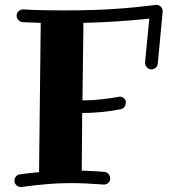

<svg xmlns="http://www.w3.org/2000/svg" viewBox="-20 -744 693 773"><path d="M615.2 -487.8Q614.3 -478 606.9 -471.4Q599.6 -464.8 589.8 -464.8Q578.1 -464.8 571 -473.4Q564 -481.9 564 -491.2V-493.2L581.1 -668.9Q514.6 -662.1 448.5 -657.7Q382.3 -653.3 315.9 -651.9L312 -339.8Q352.1 -339.8 387.7 -344Q423.3 -348.1 457 -354Q459 -355 461.9 -355Q471.2 -355 478.3 -349.1Q485.4 -343.3 486.8 -334Q486.8 -321.3 481 -313.5Q475.1 -305.7 465.8 -304.2Q421.4 -295.9 384.3 -292.5Q347.2 -289.1 311 -289.1L309.1 -57.1Q330.1 -56.2 353 -55.2Q376 -54.2 400.9 -51.8Q412.1 -50.8 418 -42.2Q423.8 -33.7 423.8 -23.9Q422.9 -14.2 415.8 -7.6Q408.7 -1 398.9 -1H397Q359.4 -3.9 327.4 -5.4Q295.4 -6.8 265.1 -6.8Q241.7 -6.8 218.5 -5.9Q195.3 -4.9 171.1 -2.9Q147 -1 121.1 2Q95.2 4.9 66.9 8.8H64Q52.7 8.8 45.4 1.2Q38.1 -6.3 38.1 -17.1Q38.1 -25.9 44.2 -33.2Q50.3 -40.5 60.1 -42Q100.1 -47.9 137.2 -50.8L144 -651.9Q126 -652.8 107.9 -653.3Q89.8 -653.8 70.8 -654.8Q61 -655.8 54 -663.1Q46.9 -670.4 46.9 -681.2Q46.9 -691.4 54.7 -698.7Q62.5 -706.1 73.2 -706.1H74.2Q114.7 -703.6 155.5 -702.9Q196.3 -702.1 236.8 -702.1Q295.4 -702.1 345.7 -703.6Q396 -705.1 440.7 -708Q485.4 -710.9 526.4 -715.1Q567.4 -719.2 606.9 -724.1H609.9Q621.1 -724.1 627.9 -716.6Q634.8 -709 634.8 -699.2V-695.8Z"/></svg>

Font: Ribeye
Style: Regular
Weight: 400
Designer: Astigmatic (AOETI)
Foundry: Astigmatic (AOETI)
Version: Version 1.000